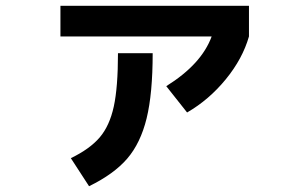

<svg xmlns="http://www.w3.org/2000/svg" viewBox="-20 -596 1040 664"><path d="M189 -470V-576H841V-470Q819 -393 761 -322Q703 -251 627 -207L555 -298Q677 -374 712 -470ZM225 -49Q291 -81 325 -121Q359 -161 373.5 -227.5Q388 -294 388 -412H508Q508 -272 487 -186.5Q466 -101 420 -47.5Q374 6 288 48Z"/></svg>

Font: Mplus 1p Bold
Style: Bold
Weight: 700
Version: Version 1.061